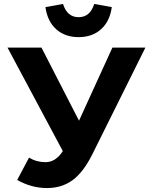

<svg xmlns="http://www.w3.org/2000/svg" viewBox="-20 -941 774 972"><path d="M380 -330 549 -700H716L447 -159Q402 -69 347.5 -29Q293 11 218 11Q139 11 67 -30L127 -143Q165 -120 210 -120Q262 -120 298 -176L18 -700H190ZM210 -905 299 -921Q320 -854 378 -854Q436 -854 457 -921L546 -905Q536 -833 491.5 -793Q447 -753 378 -753Q309 -753 264.5 -793Q220 -833 210 -905Z"/></svg>

Font: Quicksand
Style: Bold
Weight: 700
Version: Version 3.000